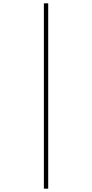

<svg xmlns="http://www.w3.org/2000/svg" viewBox="-20 -905 552 1151"><path d="M243 -885V226H269V-885Z"/></svg>

Font: Noto Sans Kannada UI Thin
Style: Regular
Weight: 100
Designer: Jelle Bosma - Monotype Design Team
Foundry: Monotype Imaging Inc.
Version: Version 2.005